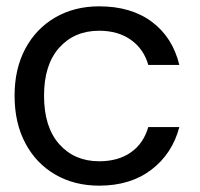

<svg xmlns="http://www.w3.org/2000/svg" viewBox="-20 -577 630 606"><path d="M293 -557Q394 -557 459.5 -508Q525 -459 546 -372H448Q434 -422 393.5 -451Q353 -480 293 -480Q215 -480 167 -426.5Q119 -373 119 -275Q119 -176 167 -122Q215 -68 293 -68Q353 -68 393 -96Q433 -124 448 -176H546Q524 -92 458 -41.5Q392 9 293 9Q215 9 154.5 -26Q94 -61 60 -125Q26 -189 26 -275Q26 -360 60 -423.5Q94 -487 154.5 -522Q215 -557 293 -557Z"/></svg>

Font: Poppins A&M
Style: Regular-A&M
Weight: 400
Designer: Ninad Kale (Devanagari), Jonny Pinhorn (Latin)
Foundry: Indian Type Foundry
Version: 4.004